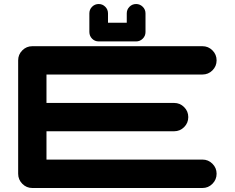

<svg xmlns="http://www.w3.org/2000/svg" viewBox="-20 -940 1174 960"><path d="M992.2 -142.1Q1021.5 -142.1 1042.2 -121.3Q1063 -100.6 1063 -71.3Q1063 -42 1042.2 -21Q1021.5 0 992.2 0H141.6Q112.3 0 91.6 -21Q70.8 -42 70.8 -71.3V-638.2Q70.8 -667.5 91.6 -688.2Q112.3 -709 141.6 -709H992.2Q1021.5 -709 1042.2 -688.2Q1063 -667.5 1063 -638.2Q1063 -608.9 1042.2 -588.1Q1021.5 -567.4 992.2 -567.4H212.4V-425.3H850.6Q879.9 -425.3 900.6 -404.5Q921.4 -383.8 921.4 -354.5Q921.4 -325.2 900.6 -304.4Q879.9 -283.7 850.6 -283.7H212.4V-142.1ZM473.6 -732.9Q454.1 -732.9 440.7 -746.3Q427.2 -759.8 426.8 -779.8V-873Q426.8 -892.6 440.4 -906.2Q454.1 -919.9 473.6 -919.9Q492.7 -919.9 506.3 -906.2Q520 -892.6 520 -873V-826.2H613.8V-873Q613.8 -892.6 627.4 -906.2Q641.1 -919.9 660.6 -919.9Q679.7 -919.9 693.6 -906.2Q707.5 -892.6 707.5 -873V-779.8Q707.5 -760.3 693.6 -746.6Q679.7 -732.9 660.6 -732.9Z"/></svg>

Font: Robtronika
Style: Regular
Weight: 400
Designer: GGBot
Version: 1.00